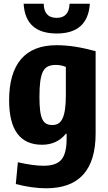

<svg xmlns="http://www.w3.org/2000/svg" viewBox="-20 -792 580 1032"><path d="M228 220Q152 220 65 197L76 80Q159 99 214 99Q282 99 310 66Q338 33 338 -45V-73H334Q286 -14 206 -14Q29 -14 29 -253Q29 -399 93 -474Q157 -549 284 -549Q331 -549 381 -541.5Q431 -534 494 -517V-75Q494 220 228 220ZM261 -120Q280 -120 293.5 -128Q307 -136 316 -155Q325 -174 329.5 -205Q334 -236 334 -282V-432Q310 -443 280 -443Q255 -443 238 -435Q221 -427 211 -407.5Q201 -388 196.5 -355Q192 -322 192 -272Q192 -228 195.5 -199Q199 -170 207 -152.5Q215 -135 228 -127.5Q241 -120 261 -120ZM285 -612Q116 -612 107 -772H215Q216 -696 285 -696Q351 -696 354 -772H463Q452 -612 285 -612Z"/></svg>

Font: Encode Sans Compressed
Style: ExtraBold
Weight: 800
Designer: Pablo Impallari, Andres Torresi
Foundry: Pablo Impallari, Andres Torresi
Version: Version 1.000; ttfautohint (v1.00) -l 8 -r 50 -G 200 -x 14 -